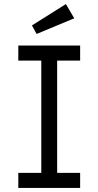

<svg xmlns="http://www.w3.org/2000/svg" viewBox="-20 -924 484 944"><path d="M70 0V-74H183V-626H70V-700H374V-626H261V-74H374V0ZM160 -757 137 -799 304 -904 345 -834Z"/></svg>

Font: Lexend Deca Light
Style: Regular
Weight: 300
Designer: Bonnie Shaver-Troup, Thomas Jockin
Foundry: Lexend
Version: Version 1.008; ttfautohint (v1.8.4.7-5d5b)